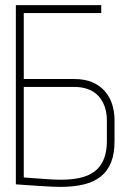

<svg xmlns="http://www.w3.org/2000/svg" viewBox="-20 -720 498 751"><path d="M42 -669H376V-700H42ZM269 -411H73V-700H42V1Q42 1 56 2Q70 3 91.5 4.5Q113 6 136.5 7.5Q160 9 181.5 10Q203 11 216 11Q268 11 307.5 1.5Q347 -8 374 -29.5Q401 -51 414.5 -85Q428 -119 428 -168V-251Q428 -281 419.5 -309.5Q411 -338 392 -361Q373 -384 343 -397.5Q313 -411 269 -411ZM398 -166Q398 -133 389 -105.5Q380 -78 360 -58Q340 -38 305 -27.5Q270 -17 217 -17Q202 -17 183.5 -18Q165 -19 146.5 -20.5Q128 -22 111.5 -23Q95 -24 85 -25Q75 -26 73 -26V-380H271Q301 -380 325 -371Q349 -362 365 -344.5Q381 -327 389.5 -303Q398 -279 398 -249Z"/></svg>

Font: Advent Pro ExtraLight
Style: Regular
Weight: 250
Version: Version 3.000